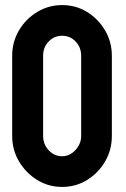

<svg xmlns="http://www.w3.org/2000/svg" viewBox="-20 -727 497 757"><path d="M225 10Q171 10 126.5 -17.5Q82 -45 55 -90.5Q28 -136 28 -191V-507Q28 -562 55 -607.5Q82 -653 127 -680Q172 -707 225 -707Q279 -707 323 -680Q367 -653 394 -607.5Q421 -562 421 -507V-191Q421 -136 394.5 -90.5Q368 -45 323.5 -17.5Q279 10 225 10ZM225 -111Q255 -111 277.5 -135.5Q300 -160 300 -191V-507Q300 -540 278.5 -563Q257 -586 225 -586Q194 -586 172 -563.5Q150 -541 150 -507V-191Q150 -158 172 -134.5Q194 -111 225 -111Z"/></svg>

Font: AL Dynamic
Style: Regular
Weight: 400
Version: Version 1.000; ttfautohint (v1.8.2) -l 8 -r 50 -G 200 -x 14 